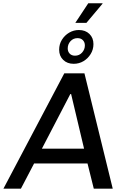

<svg xmlns="http://www.w3.org/2000/svg" viewBox="-56 -1122 738 1142"><path d="M-35.5 0 326.5 -686H446.2L614.5 0H501.8L464.5 -149.8H146.8L68.5 0ZM193.2 -237.8H444L367 -562.5H362.2ZM392 -986 469 -1102.5H553.5L554.2 -1100.5L458 -986ZM382.2 -742.5Q343.8 -742.5 319.8 -765.9Q295.8 -789.2 295.8 -826.2Q295.8 -858.8 312.2 -885.5Q328.8 -912.2 355.6 -927.9Q382.5 -943.5 413.2 -943.5Q452 -943.5 475.9 -920.1Q499.8 -896.8 499.8 -859.8Q499.8 -827.2 483.2 -800.5Q466.8 -773.8 440.4 -758.1Q414 -742.5 382.2 -742.5ZM390.2 -790.8Q415.5 -790.8 432.1 -809.2Q448.8 -827.8 448.8 -852Q448.8 -870.5 437.1 -882.9Q425.5 -895.2 405.2 -895.2Q380 -895.2 363.4 -877.1Q346.8 -859 346.8 -834Q346.8 -815.5 358.4 -803.1Q370 -790.8 390.2 -790.8Z"/></svg>

Font: Chivo Medium
Style: Italic
Weight: 500
Italic angle: -8.05°
Designer: Hector Gatti
Foundry: Omnibus-Type
Version: Version 2.002